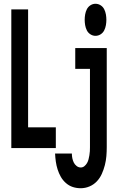

<svg xmlns="http://www.w3.org/2000/svg" viewBox="-20 -785 640 1018"><path d="M40 0V-735H129V-110H276V0ZM486 -595Q472 -595 459.5 -603Q447 -611 440.5 -624Q434 -637 431.5 -651.5Q429 -666 429 -680Q429 -694 431.5 -708.5Q434 -723 440.5 -736Q447 -749 459.5 -757Q472 -765 486 -765Q501 -765 513.5 -757Q526 -749 532.5 -736Q539 -723 541.5 -708.5Q544 -694 544 -680Q544 -666 541.5 -651.5Q539 -637 532.5 -624Q526 -611 513.5 -603Q501 -595 486 -595ZM408 213Q386 213 366 206.5Q346 200 329.5 185.5Q313 171 302.5 152.5Q292 134 285.5 113.5Q279 93 276 72Q273 51 272 29H361Q361 42 363.5 54Q366 66 371 76.5Q376 87 386 95Q396 103 408 103Q419 103 427.5 96Q436 89 441.5 79.5Q447 70 449.5 59.5Q452 49 454 38Q456 27 456.5 16.5Q457 6 457 -5V-420H379V-530H546V-5Q546 19 544 43Q542 67 536 90.5Q530 114 520 136.5Q510 159 493.5 176.5Q477 194 454.5 203.5Q432 213 408 213Z"/></svg>

Font: Iosevka Curly XBdEx
Style: Regular
Weight: 800
Width: 7
Monospace: yes
Designer: Belleve Invis
Foundry: Belleve Invis
Version: Version 11.1.0; ttfautohint (v1.8.3)